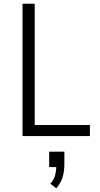

<svg xmlns="http://www.w3.org/2000/svg" viewBox="-20 -725 535 1023"><path d="M100 0V-705H165V-59H459V0ZM280 278 248 254Q266 235 273 211Q280 187 280 155L287 165H242V83H323V147Q323 187 313.5 219Q304 251 280 278Z"/></svg>

Font: Nunito Sans 7pt Condensed Light
Style: Regular
Weight: 300
Width: 3
Designer: Vernon Adams
Foundry: Vernon Adams
Version: Version 3.101;gftools[0.9.27]